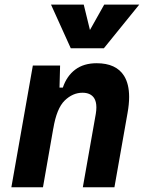

<svg xmlns="http://www.w3.org/2000/svg" viewBox="-20 -796 626 816"><path d="M28.3 0 119.6 -517.6H235.4L232.9 -423.8H247.1Q263.7 -473.1 299.8 -500.2Q335.9 -527.3 390.6 -527.3Q473.6 -527.3 507.3 -473.6Q528.8 -439 528.8 -383.8Q528.8 -353 522 -315.4L466.3 0H332L387.2 -312.5Q389.6 -327.6 389.6 -339.8Q389.6 -364.3 379.9 -379.4Q364.7 -401.9 330.6 -401.9Q289.1 -401.9 254.9 -368.7Q220.7 -335.4 206.5 -249.5V-250.5L162.6 0ZM280.8 -590.8 196.8 -776.4H335.9L362.3 -668.5L422.9 -776.4H571.8L421.4 -590.8Z"/></svg>

Font: CaskaydiaCove NF
Style: Bold Italic
Weight: 700
Italic angle: -10°
Designer: Aaron Bell
Foundry: Saja Typeworks
Version: Version 2111.001; VTT 6.35;Nerd Fonts 3.2.1